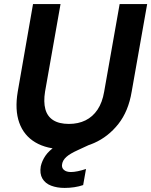

<svg xmlns="http://www.w3.org/2000/svg" viewBox="-20 -720 742 942"><path d="M295 12Q210 12 153.5 -21.5Q97 -55 74.5 -118Q52 -181 67 -270L142 -700H277L201 -270Q193 -220 202.5 -184.5Q212 -149 241 -130.5Q270 -112 318 -112Q364 -112 399.5 -129.5Q435 -147 458.5 -182Q482 -217 491 -270L567 -700H702L626 -270Q610 -174 560.5 -111.5Q511 -49 442 -18.5Q373 12 295 12ZM297 202Q260 202 231 191Q202 180 188 156Q174 132 180 96Q186 69 203 44Q220 19 255.5 -5Q291 -29 350 -52L399 -72L417 -9L363 16Q323 34 305.5 50Q288 66 285 84Q281 102 293 113Q305 124 328 124Q343 124 362 120Q381 116 402 109L388 188Q368 195 344.5 198.5Q321 202 297 202Z"/></svg>

Font: DM Sans 16pt
Style: Bold Italic
Weight: 700
Italic angle: -10°
Version: Version 4.004;gftools[0.9.30]